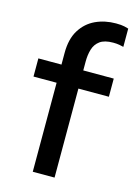

<svg xmlns="http://www.w3.org/2000/svg" viewBox="-120 -854 655 919"><g transform="rotate(15 208.0 -394.5)"><path d="M136.5 0V-441H22V-531H136.5V-589Q136.5 -658 164 -702.2Q191.5 -746.5 237.2 -767.8Q283 -789 338 -789Q365 -789 380 -785.5Q395 -782 400.5 -780V-689.5Q394.5 -691.5 380.2 -694Q366 -696.5 349 -696.5Q306 -696.5 283.5 -680Q261 -663.5 252.8 -636Q244.5 -608.5 244.5 -576V-531H395.5V-441H244.5V0Z"/></g></svg>

Font: Epilogue Medium
Style: Regular
Weight: 500
Designer: Tyler Finck
Foundry: Etcetera Type Co
Version: Version 2.111; ttfautohint (v1.8.3)